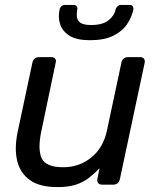

<svg xmlns="http://www.w3.org/2000/svg" viewBox="-20 -753 642 783"><path d="M214 10Q142 10 102 -18.5Q62 -47 50 -97.5Q38 -148 52 -215L112 -497Q117 -520 140 -520H190Q200 -520 205 -513.5Q210 -507 207 -497L149 -220Q133 -146 149.5 -108.5Q166 -71 238 -71Q303 -71 352 -110.5Q401 -150 416 -220L475 -497Q480 -520 503 -520H552Q562 -520 567 -513.5Q572 -507 570 -497L469 -23Q464 0 442 0H396Q386 0 380.5 -6.5Q375 -13 377 -23L386 -67Q364 -44 341 -26.5Q318 -9 288 0.5Q258 10 214 10ZM347 -589Q293 -589 264 -607Q235 -625 225.5 -653.5Q216 -682 223 -714Q224 -721 230 -727Q236 -733 246 -733H280Q289 -733 293 -727Q297 -721 295 -714Q292 -698 293.5 -684Q295 -670 307.5 -660.5Q320 -651 352 -651Q399 -651 423 -670.5Q447 -690 451 -714Q453 -721 459 -727Q465 -733 474 -733H509Q518 -733 521.5 -727Q525 -721 524 -714Q517 -682 497.5 -653.5Q478 -625 441.5 -607Q405 -589 347 -589Z"/></svg>

Font: Lubike
Style: Italic
Weight: 400
Italic angle: -12°
Foundry: Honoka55
Version: Version 1.000;July 22, 2022;FontCreator 14.0.0.2862 64-bit